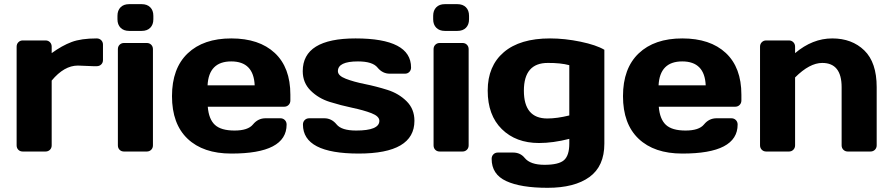

<svg xmlns="http://www.w3.org/2000/svg" viewBox="-20 -730 4304 925"><path d="M430.2 -411.1 355 -414.1Q289.1 -414.1 229 -341.8V-29.8Q229 -16.6 220.5 -8.3Q211.9 0 199.2 0H89.8Q76.7 0 68.4 -8.3Q60.1 -16.6 60.1 -29.8V-504.9Q60.1 -518.1 68.6 -526.6Q77.1 -535.2 89.8 -535.2H199.2Q212.4 -535.2 220.7 -526.6Q229 -518.1 229 -504.9V-474.1Q278.8 -510.3 325 -527.6Q371.1 -544.9 445.8 -544.9Q459 -544.9 467.5 -536.4Q476.1 -527.8 476.1 -515.1V-440.9Q476.1 -427.7 467.5 -419.4Q459 -411.1 445.8 -411.1Z M545.9 -637.2V-653.8Q545.9 -679.7 560.8 -694.8Q575.7 -710 602.1 -710H662.6Q688.5 -710 703.6 -695.1Q718.8 -680.2 718.8 -653.8V-637.2Q718.8 -611.3 703.9 -596.2Q689 -581.1 662.6 -581.1H602.1Q576.2 -581.1 561 -596.2Q545.9 -611.3 545.9 -637.2ZM547.9 -29.8V-493.2Q547.9 -506.3 556.4 -514.6Q564.9 -522.9 577.6 -522.9H687Q700.2 -522.9 708.5 -514.4Q716.8 -505.9 716.8 -493.2V-29.8Q716.8 -16.6 708.3 -8.3Q699.7 0 687 0H577.6Q564.5 0 556.2 -8.3Q547.9 -16.6 547.9 -29.8Z M1378.9 -273.9V-246.1Q1378.9 -232.9 1370.4 -224.4Q1361.8 -215.8 1348.6 -215.8H981Q985.8 -155.8 1015.4 -128.4Q1044.9 -101.1 1109.9 -101.1Q1174.8 -101.1 1198.7 -130.4Q1222.7 -159.7 1257.8 -160.2H1330.6Q1343.8 -160.2 1352.3 -151.6Q1360.8 -143.1 1360.8 -129.9Q1360.8 10.3 1093.8 9.8Q959 9.8 883.8 -61.5Q808.6 -132.8 808.6 -266.8Q808.6 -400.9 884.3 -472.9Q960 -544.9 1094.2 -544.9Q1228.5 -544.9 1303.7 -474.9Q1378.9 -404.8 1378.9 -273.9ZM980 -318.8H1207Q1202.1 -434.1 1094 -434.1Q985.8 -434.1 980 -318.8Z M1438.5 -387.2Q1438.5 -544.9 1692.9 -544.9Q1960.4 -544.9 1960.4 -404.8Q1960.4 -392.1 1952.1 -383.5Q1943.8 -375 1930.7 -375H1857.9Q1822.8 -375 1798.8 -404.5Q1774.9 -434.1 1704.6 -434.1Q1607.9 -434.1 1607.9 -387.2Q1607.9 -365.2 1645.8 -350.6Q1683.6 -335.9 1738 -325Q1792.5 -314 1846.7 -296.9Q1900.9 -279.8 1938.7 -242.4Q1976.6 -205.1 1976.6 -147.9Q1976.6 9.8 1708 9.8Q1439.5 9.8 1439.5 -129.9Q1439.5 -143.1 1448 -151.6Q1456.5 -160.2 1469.7 -160.2H1542.5Q1577.6 -160.2 1601.6 -130.6Q1625.5 -101.1 1695.8 -101.1Q1807.6 -101.1 1807.6 -147.9Q1807.6 -169.9 1769.8 -184.6Q1731.9 -199.2 1677.2 -210.7Q1622.6 -222.2 1568.6 -239Q1514.6 -255.9 1476.6 -293.5Q1438.5 -331.1 1438.5 -387.2Z M2066.9 -637.2V-653.8Q2066.9 -679.7 2081.8 -694.8Q2096.7 -710 2123 -710H2183.6Q2209.5 -710 2224.6 -695.1Q2239.7 -680.2 2239.7 -653.8V-637.2Q2239.7 -611.3 2224.9 -596.2Q2210 -581.1 2183.6 -581.1H2123Q2097.2 -581.1 2082 -596.2Q2066.9 -611.3 2066.9 -637.2ZM2068.8 -29.8V-493.2Q2068.8 -506.3 2077.4 -514.6Q2085.9 -522.9 2098.6 -522.9H2208Q2221.2 -522.9 2229.5 -514.4Q2237.8 -505.9 2237.8 -493.2V-29.8Q2237.8 -16.6 2229.2 -8.3Q2220.7 0 2208 0H2098.6Q2085.4 0 2077.1 -8.3Q2068.8 -16.6 2068.8 -29.8Z M2629.9 -544.9Q2700.7 -544.9 2776.9 -529.1Q2853 -513.2 2891.6 -490.2V-38.1Q2891.6 70.8 2819.8 122.8Q2748 174.8 2618.4 174.8Q2488.8 174.8 2418.7 142.3Q2348.6 109.9 2348.6 35.2Q2348.6 22 2357.2 13.4Q2365.7 4.9 2378.9 4.9H2451.7Q2486.8 4.9 2507.8 30.8Q2534.7 64 2603.3 64Q2671.9 64 2697.3 41.5Q2722.7 19 2722.7 -38.1V-61Q2644.5 -41 2576.7 -41Q2465.8 -41 2397.7 -107.9Q2329.6 -174.8 2329.6 -293.5Q2329.6 -412.1 2407.2 -478.5Q2484.9 -544.9 2629.9 -544.9ZM2619.6 -426.8Q2503.9 -427.2 2503.9 -293.2Q2503.9 -159.2 2616.7 -159.2Q2663.6 -159.2 2722.7 -173.8V-416Q2680.7 -427.2 2619.6 -426.8Z M3551.8 -273.9V-246.1Q3551.8 -232.9 3543.2 -224.4Q3534.7 -215.8 3521.5 -215.8H3153.8Q3158.7 -155.8 3188.2 -128.4Q3217.8 -101.1 3282.7 -101.1Q3347.7 -101.1 3371.6 -130.4Q3395.5 -159.7 3430.7 -160.2H3503.4Q3516.6 -160.2 3525.1 -151.6Q3533.7 -143.1 3533.7 -129.9Q3533.7 10.3 3266.6 9.8Q3131.8 9.8 3056.6 -61.5Q2981.4 -132.8 2981.4 -266.8Q2981.4 -400.9 3057.1 -472.9Q3132.8 -544.9 3267.1 -544.9Q3401.4 -544.9 3476.6 -474.9Q3551.8 -404.8 3551.8 -273.9ZM3152.8 -318.8H3379.9Q3375 -434.1 3266.8 -434.1Q3158.7 -434.1 3152.8 -318.8Z M3641.6 -29.8V-504.9Q3641.6 -518.1 3650.1 -526.6Q3658.7 -535.2 3671.4 -535.2H3780.8Q3793.5 -535.2 3802 -526.6Q3810.5 -518.1 3810.5 -504.9V-474.1Q3894.5 -544.9 3989.5 -544.9Q4084.5 -544.9 4144 -487.1Q4203.6 -429.2 4203.6 -310.1V-29.8Q4203.6 -17.1 4195.1 -8.5Q4186.5 0 4173.3 0H4064.5Q4051.8 0 4043.2 -8.5Q4034.7 -17.1 4034.7 -29.8V-310.1Q4034.7 -426.8 3941.4 -426.8Q3880.4 -426.8 3810.5 -356.9V-29.8Q3810.5 -17.1 3802 -8.5Q3793.5 0 3780.8 0H3671.4Q3658.7 0 3650.1 -8.5Q3641.6 -17.1 3641.6 -29.8Z"/></svg>

Font: Days One
Style: Regular
Weight: 400
Designer: Alexander Kalachev, Alexey Maslov, Jovanny Lemonad
Foundry: Alexander Kalachev, Alexey Maslov, Jovanny Lemonad
Version: Version 1.002